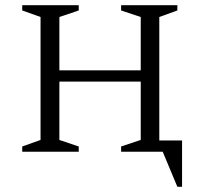

<svg xmlns="http://www.w3.org/2000/svg" viewBox="-20 -580 767 734"><path d="M65 0V-20L135 -45V-515L65 -540V-560H281V-540L207 -515V-311H518V-515L443 -540V-560H658V-540L589 -515V-43H676V134H658L602 0H443V-20L518 -45V-268H207V-45L281 -20V0Z"/></svg>

Font: Spectral SC Light
Style: Regular
Weight: 300
Designer: Jean-Baptiste Levee
Foundry: Production Type
Version: Version 2.001